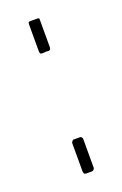

<svg xmlns="http://www.w3.org/2000/svg" viewBox="-82 -376 259 408"><g transform="rotate(-20 48.0 -171.5)"><path d="M55 -344Q61 -344 61 -342Q61 -340 61 -338V-278Q61 -271 55 -271Q51 -272 49.5 -271.5Q48 -271 41 -271Q37 -271 36.5 -274Q36 -277 36 -278V-338Q36 -340 36.5 -342Q37 -344 42 -344ZM56 -76Q58 -76 59.5 -74Q61 -72 61 -70V-5Q61 -3 59 -1Q57 1 55 1H43Q38 1 37 -1.5Q36 -4 36 -5V-70Q36 -72 40 -76Z"/></g></svg>

Font: Chathura Thin
Style: Regular
Weight: 250
Designer: Appaji Ambarisha Darbha
Foundry: Aditya Fonts
Version: Version 1.001 2016